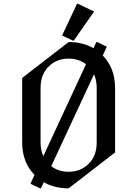

<svg xmlns="http://www.w3.org/2000/svg" viewBox="-20 -980 728 1019"><path d="M197.3 19.5H192.4L141.6 -4.9L163.1 -51.8Q97.7 -118.7 97.7 -224.6V-566.4L344.2 -756.8Q419.9 -756.8 476.1 -724.1L491.2 -756.8H496.1L546.9 -731.9L525.4 -685.5Q590.8 -618.2 590.8 -512.7V-170.9L344.2 19.5Q268.6 19.5 212.4 -13.2ZM344.2 -68.4Q414.1 -68.4 458 -118.7Q493.2 -158.7 493.2 -224.6V-512.7Q493.2 -554.2 479 -585.9L252 -98.1Q289.6 -68.4 344.2 -68.4ZM210 -151.4 436.5 -639.2Q398.4 -668.9 344.2 -668.9Q273.9 -668.9 230.5 -618.7Q195.3 -577.6 195.3 -512.7V-224.6Q195.3 -183.1 210 -151.4ZM388.7 -960H393.6L479.5 -918.9L371.6 -764.6H366.7L309.6 -791.5Z"/></svg>

Font: Nova Cut
Style: Book
Weight: 400
Version: Version 2.000